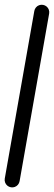

<svg xmlns="http://www.w3.org/2000/svg" viewBox="-129 -1253 358 1275"><g transform="rotate(10 50.0 -615.0)"><path d="M0 -50.3H100V-1180.3H0ZM50.3 -100Q36.3 -100 24.8 -93.3Q13.3 -86.7 6.7 -75.2Q0 -63.7 0 -50.3Q0 -36.3 6.7 -24.8Q13.3 -13.3 24.8 -6.7Q36.3 0 50.3 0Q63.7 0 75.2 -6.7Q86.7 -13.3 93.3 -24.8Q100 -36.3 100 -50.3Q100 -63.7 93.3 -75.2Q86.7 -86.7 75.2 -93.3Q63.7 -100 50.3 -100ZM50.3 -1230Q36.3 -1230 24.8 -1223.3Q13.3 -1216.7 6.7 -1205.2Q0 -1193.7 0 -1180.3Q0 -1166.3 6.7 -1154.8Q13.3 -1143.3 24.8 -1136.7Q36.3 -1130 50.3 -1130Q63.7 -1130 75.2 -1136.7Q86.7 -1143.3 93.3 -1154.8Q100 -1166.3 100 -1180.3Q100 -1193.7 93.3 -1205.2Q86.7 -1216.7 75.2 -1223.3Q63.7 -1230 50.3 -1230Z"/></g></svg>

Font: Wavefont Thin
Style: Regular
Weight: 100
Monospace: yes
Version: Version 3.005;gftools[0.9.33]